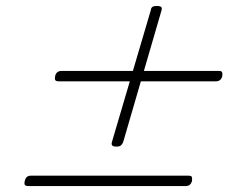

<svg xmlns="http://www.w3.org/2000/svg" viewBox="-20 -732 803 647"><path d="M372 -238Q362 -238 358.5 -241.5Q355 -245 357 -253L488 -697Q489 -706 494 -709Q499 -712 509 -712Q518 -712 522.5 -709Q527 -706 524 -696L395 -253Q392 -246 387.5 -242Q383 -238 372 -238ZM76 -105Q66 -105 63.5 -109.5Q61 -114 64 -124Q68 -140 84 -140H615Q625 -140 626.5 -135.5Q628 -131 627 -122Q622 -105 606 -105ZM178 -458Q168 -458 166 -462.5Q164 -467 166 -477Q171 -493 187 -493H717Q727 -493 728.5 -488.5Q730 -484 729 -475Q724 -458 708 -458Z"/></svg>

Font: Playwrite AU QLD Thin
Style: Regular
Weight: 250
Designer: Veronika Burian, José Scaglione
Foundry: TypeTogether
Version: Version 1.002